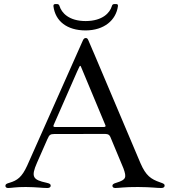

<svg xmlns="http://www.w3.org/2000/svg" viewBox="-20 -936 844 961"><path d="M395.2 -734.4 388.5 -719.5 115.8 -106.5C89.5 -49 66.1 -32.7 27.7 -21.3C11.4 -16.7 7.1 -13.5 7.1 -5.7C7.1 1.8 13.1 5 21 5C38.4 5 58.6 -0.4 109.7 0C164.4 0.4 189.6 5 217 5C226.6 5 234 1.1 233.7 -6.4C234 -14.2 229.4 -17.4 212.7 -21.3C144.9 -35.9 133.9 -50.1 165.1 -121.1L218.4 -242.2H218.8C225.9 -259.9 231.5 -265.3 252.1 -265.3L507.5 -265.6C521.7 -264.9 527 -261.4 532 -251.4L598 -93C614.3 -47.6 611.2 -36.6 564.6 -22C545.8 -16.7 543 -12.4 542.6 -6C543 0.4 546.9 5 557.5 5C577.4 5 601.2 -0.4 670.8 0C739.7 0.4 762.4 5 786.2 5C798.3 5 804 0.7 804 -7.1C804 -14.2 800.4 -17 781.2 -23.4C735.1 -39.4 710.2 -56.8 683.2 -119L451 -667.6L441.4 -689.6L437.1 -699.9L422.2 -734.4C419 -741.8 416.2 -745.7 409.4 -745.7C403.1 -745.7 398.4 -741.8 395.2 -734.4ZM247.5 -904.8C256.7 -830.3 315.3 -783.7 408.7 -783.7C501.4 -784.1 560.7 -834.9 570.3 -905.2C571 -913 568.5 -915.5 560.7 -915.8H552.9C545.1 -915.5 541.9 -912.6 539.8 -905.2C530.2 -872.9 494.7 -831 408.7 -830.6C323.9 -830.6 288 -872.9 278.1 -905.2C275.9 -912.6 272.7 -915.5 264.9 -915.8H257.5C249.6 -915.5 247.2 -912.6 247.5 -904.8ZM248.9 -311.1 251.8 -317.8 365.8 -577.4 376.8 -600.9C380 -607.2 381.7 -608.3 384.6 -603.7L507.8 -308.6C509.6 -302.6 507.1 -300.8 500 -300.4H255.3C247.5 -300.4 245.4 -303.3 248.9 -311.1Z"/></svg>

Font: Margiela Serif Text
Style: Regular
Weight: 400
Designer: Andreas Faust, Stefan Endress
Version: Version 1.002;FEAKit 1.0